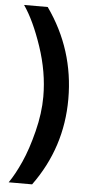

<svg xmlns="http://www.w3.org/2000/svg" viewBox="-59 -761 434 929"><g transform="rotate(5 158.5 -296.5)"><path d="M20 134.8Q49.3 92.8 77.6 29.5Q106 -33.7 128.4 -122.8Q150.9 -211.9 150.9 -292.5Q150.9 -411.6 109.6 -533.9Q68.4 -656.2 19.5 -726.6H134.3Q272.5 -531.7 272.5 -291.5Q272.5 -55.2 133.8 134.8Z"/></g></svg>

Font: Oxygen
Style: Bold
Weight: 700
Designer: vernon adams
Foundry: Vernon Adams
Version: Version 0.2.3 webfont; ttfautohint (v0.93.3-1d66) -l 8 -r 50